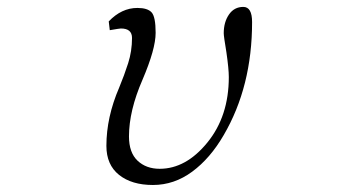

<svg xmlns="http://www.w3.org/2000/svg" viewBox="-20 -522 1040 556"><path d="M288.1 -99.6Q288.1 -182.6 325.2 -268.6Q339.8 -303.7 351.1 -338.9Q362.3 -374 362.3 -412.1Q362.3 -439.5 330.1 -439.5Q326.2 -439.5 297.9 -434.6L294.9 -460Q332 -499 377.9 -499Q407.2 -499 418.9 -486.3Q430.7 -473.6 430.7 -426.8Q430.7 -379.9 392.6 -291Q353.5 -201.2 353.5 -127Q353.5 -80.1 378.4 -56.6Q403.3 -33.2 442.4 -33.2Q518.6 -33.2 580.6 -109.4Q642.6 -185.5 642.6 -298.8Q642.6 -322.3 635.7 -370.1Q627.9 -417 627.9 -425.8Q627.9 -458 643.1 -480Q658.2 -502 684.6 -502Q710 -502 710 -458Q710 -271.5 627.9 -130.9Q588.9 -63.5 536.6 -24.9Q484.4 13.7 422.9 13.7Q361.3 13.7 324.7 -15.6Q288.1 -44.9 288.1 -99.6Z"/></svg>

Font: GenEi Koburi Mincho v6
Style: Regular
Weight: 400
Designer: o_tamon (Modified)
Foundry: o_tamon / Adobe Systems Incorporated
Version: Version 6.1